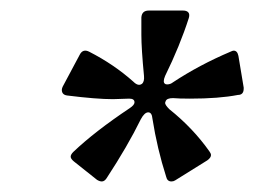

<svg xmlns="http://www.w3.org/2000/svg" viewBox="-20 -783 482 364"><path d="M173 -439Q169 -439 164 -442L120 -477Q114 -482 114 -486Q114 -490 119 -495Q160 -534 226 -578Q235 -584 235 -589Q235 -596 225 -596L194 -595Q163 -595 107 -602Q100 -603 98 -608Q96 -613 99 -619L131 -679Q137 -691 149 -685Q196 -661 233 -628Q242 -619 249 -624Q254 -628 253 -639Q248 -691 248 -717V-750Q249 -763 262 -763H327Q334 -763 337 -759.5Q340 -756 338 -749Q321 -696 293 -639Q288 -627 293 -624Q294 -623 297 -623Q303 -623 308 -627Q358 -660 417 -685Q421 -687 423 -687Q430 -687 432 -677L442 -617V-615Q442 -603 431 -603Q395 -596 340 -596Q319 -596 308 -597Q296 -597 294 -591L293 -588Q293 -584 301 -576Q346 -540 377 -496Q380 -492 380 -489Q380 -484 373 -479L312 -441Q309 -439 305 -439Q297 -439 295 -448Q278 -501 269 -558Q268 -570 261 -570Q254 -570 247 -557Q222 -506 182 -445Q178 -439 173 -439Z"/></svg>

Font: Open Sauce Two Medium Italic
Style: Regular
Weight: 500
Italic angle: -10°
Designer: Alfredo Marco Pradil
Foundry: Creative Sauce Fz LLC
Version: Version 1.477